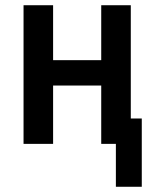

<svg xmlns="http://www.w3.org/2000/svg" viewBox="-20 -550 590 734"><path d="M423 164V0H367V-223H183V0H70V-530H183V-320H367V-530H480V-97H522V164Z"/></svg>

Font: Lode
Style: Bold
Weight: 700
Monospace: yes
Designer: Belleve Invis
Foundry: Belleve Invis
Version: Version 29.2.0; ttfautohint (v1.8.3)